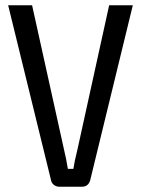

<svg xmlns="http://www.w3.org/2000/svg" viewBox="-20 -710 536 730"><path d="M485 -690 323 -25Q316 0 291 0H206Q194 0 185 -7Q176 -14 174 -25L11 -690H102L223 -143Q232 -106 238 -68H259Q263 -96 275 -144L395 -690Z"/></svg>

Font: exo2condensed_r
Style: Regular
Weight: 400
Width: 3
Designer: Natanael Gama
Version: Version 1.001;PS 001.001;hotconv 1.0.70;makeotf.lib2.5.58329